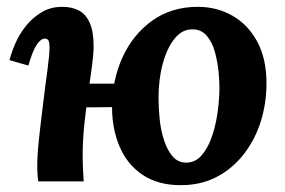

<svg xmlns="http://www.w3.org/2000/svg" viewBox="-20 -531 835 562"><path d="M92 0Q90 -15 89.5 -26.5Q89 -38 89 -48Q89 -69 91.5 -97.5Q94 -126 98 -159.5Q102 -193 106 -226Q109 -253 112.5 -278.5Q116 -304 119 -326.5Q122 -349 123.5 -366Q125 -383 125 -392Q125 -406 122 -412Q119 -418 111 -418Q100 -418 88 -401Q76 -384 63 -339L8 -355Q13 -376 24.5 -403Q36 -430 55.5 -454.5Q75 -479 101.5 -495Q128 -511 162 -511Q190 -511 210.5 -500.5Q231 -490 242.5 -464.5Q254 -439 254 -395Q254 -375 249.5 -339.5Q245 -304 238.5 -260Q232 -216 227 -168.5Q222 -121 222 -77Q222 -55 223 -34Q224 -13 225 0ZM509 11Q442 11 397 -19.5Q352 -50 330 -102Q308 -154 308 -216Q308 -296 338.5 -363Q369 -430 425.5 -470.5Q482 -511 559 -511Q615 -511 660.5 -485Q706 -459 733 -409Q760 -359 760 -288Q760 -228 743 -174.5Q726 -121 693 -79Q660 -37 614 -13Q568 11 509 11ZM525 -55Q551 -55 569 -75Q587 -95 598.5 -126.5Q610 -158 615.5 -193Q621 -228 622 -259Q623 -286 620 -318Q617 -350 609 -379Q601 -408 585 -426.5Q569 -445 544 -445Q514 -446 491.5 -418.5Q469 -391 456.5 -345Q444 -299 444 -244Q444 -214 447.5 -181Q451 -148 460.5 -119.5Q470 -91 485.5 -73Q501 -55 525 -55ZM162 -216 168 -286H371L367 -218Z"/></svg>

Font: Lora
Style: Italic
Weight: 400
Italic angle: -3°
Designer: Olga Karpushina, Alexei Vanyashin (Cyrillic)
Foundry: Cyreal
Version: Version 3.008